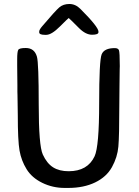

<svg xmlns="http://www.w3.org/2000/svg" viewBox="-20 -927 691 954"><path d="M210 -753.9H202.6Q174.8 -753.9 174.8 -766.6V-770Q174.8 -779.3 189.5 -796.4Q254.9 -873.5 274.7 -890.4Q294.4 -907.2 324.7 -907.2Q355 -907.2 379.4 -882.8Q469.2 -793 469.2 -770V-767.1Q469.2 -754.4 437.5 -754.4Q405.8 -754.4 373 -787.1Q322.8 -837.4 321.3 -837.4Q319.8 -837.4 278.1 -795.7Q236.3 -753.9 210 -753.9ZM319.3 6.8H301.3Q241.7 6.8 189.9 -18.6Q138.2 -43.9 112.1 -86.4Q85.9 -128.9 77.1 -178.5Q68.4 -228 68.4 -355L67.4 -421.9Q66.9 -438.5 66.9 -454.6L66.4 -471.2Q66.4 -487.3 66.4 -503.4L65.4 -600.6V-632.8Q65.4 -670.4 70.8 -679.4Q76.2 -688.5 107.9 -688.5Q151.4 -688.5 163.6 -645Q172.4 -613.8 172.4 -408.7Q172.4 -203.6 192.6 -159.4Q212.9 -115.2 243.7 -95.7Q274.4 -76.2 321.3 -76.2Q415.5 -76.2 450.2 -150.9Q472.7 -200.2 472.7 -413.1Q472.7 -626 485.1 -657Q497.6 -688 550.3 -688Q566.4 -688 570.8 -678Q575.2 -668 575.2 -598.1L574.7 -582L573.7 -500L572.8 -399.9Q572.8 -251 568.1 -198.5Q563.5 -146 536.4 -96.9Q509.3 -47.9 452.6 -20.5Q396 6.8 319.3 6.8Z"/></svg>

Font: Averia Sans Libre
Style: Regular
Weight: 400
Version: Version 1.002